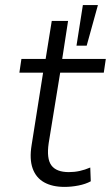

<svg xmlns="http://www.w3.org/2000/svg" viewBox="-20 -725 438 753"><path d="M233 8Q185 8 153 -10Q121 -28 108 -64.5Q95 -101 104 -156L149 -440H56L64 -494H159L183 -643H247L224 -494H395L387 -440H216L171 -164Q162 -103 181.5 -76.5Q201 -50 250 -50Q272 -50 292.5 -54.5Q313 -59 334 -68L336 -14Q316 -3 288 2.5Q260 8 233 8ZM280 -546 305 -705H364L320 -546Z"/></svg>

Font: Nunito Sans 7pt SemiCondensed Light
Style: Italic
Weight: 300
Width: 4
Italic angle: -9°
Designer: Vernon Adams
Foundry: Vernon Adams
Version: Version 3.101;gftools[0.9.27]